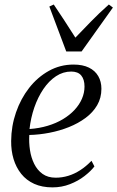

<svg xmlns="http://www.w3.org/2000/svg" viewBox="-20 -822 521 852"><path d="M399 -83.5Q383 -62.5 355 -40.8Q327 -19 290.5 -4.8Q254 9.5 213 9.5Q166.5 9.5 131.8 -6.2Q97 -22 74.2 -50.5Q51.5 -79 40.2 -116.2Q29 -153.5 29.5 -196.5Q30 -262.5 51 -323.2Q72 -384 109.2 -431.8Q146.5 -479.5 196.8 -507.5Q247 -535.5 306.5 -535.5Q347 -535.5 374.5 -522Q402 -508.5 416 -484.2Q430 -460 430 -428Q430 -387.5 411.2 -355.2Q392.5 -323 359.8 -298.8Q327 -274.5 285.8 -258Q244.5 -241.5 199.2 -232.8Q154 -224 110 -223Q108 -189.5 113 -156Q118 -122.5 131.8 -94.8Q145.5 -67 169 -50.2Q192.5 -33.5 227 -33.5Q255.5 -33.5 282.8 -41.8Q310 -50 336 -66.8Q362 -83.5 386 -108.5ZM296 -504.5Q260 -504.5 228.5 -483.8Q197 -463 172.5 -426.8Q148 -390.5 132.2 -344.8Q116.5 -299 111 -249.5Q154 -252.5 191.5 -263.8Q229 -275 259 -293Q289 -311 310.5 -334Q332 -357 343.5 -383.5Q355 -410 355 -438Q355 -469.5 340.5 -487Q326 -504.5 296 -504.5ZM274 -593.5 199 -793 218.5 -802Q240.5 -769 264.5 -732.8Q288.5 -696.5 314.5 -655Q348.5 -690 383.2 -726Q418 -762 463 -802L481 -788.5L342 -593.5Z"/></svg>

Font: Merriweather 96pt Light
Style: Italic
Weight: 300
Italic angle: -7.8°
Version: Version 2.101